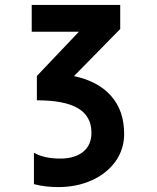

<svg xmlns="http://www.w3.org/2000/svg" viewBox="-20 -745 640 781"><path d="M109 -725H469V-627L281 -435.5Q379.5 -414.5 432.2 -354.5Q485 -294.5 485 -200Q485 -138 450 -88.8Q415 -39.5 353.8 -11.8Q292.5 16 217 16Q163 16 118 4V-124Q158 -100 226 -100Q283.5 -100 317.8 -127.2Q352 -154.5 352 -205Q352 -272.5 297 -304.8Q242 -337 130 -337V-436L301 -616H109Z"/></svg>

Font: JuliaMono Black
Style: Regular
Weight: 900
Monospace: yes
Designer: cormullion
Foundry: corm
Version: Version 0.054; ttfautohint (v1.8.4)